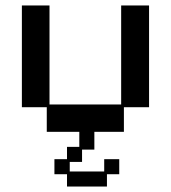

<svg xmlns="http://www.w3.org/2000/svg" viewBox="-20 -470 626 702"><path d="M151 12V-78H60V-450H161V-88H423V-450H525V-78H433V12ZM225 212V167H179V112H225V67H270V-26H325V77H280V122H235V157H361V112H416V167H371V212Z"/></svg>

Font: Pixelify Sans
Style: Regular
Weight: 400
Designer: Stefie Justprince
Foundry: Typecalism Foundryline
Version: Version 1.000;February 13, 2025;FontCreator 15.0.0.3015 64-b